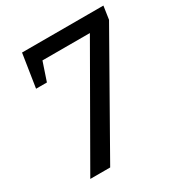

<svg xmlns="http://www.w3.org/2000/svg" viewBox="-165 -818 882 936"><g transform="rotate(-30 275.5 -350.0)"><path d="M540 -626 185 0H73L427 -617H160L125 -513H64L93 -700H551Z"/></g></svg>

Font: Bitter Medium
Style: Italic
Weight: 500
Italic angle: -9°
Designer: Sol Matas, and Bitter project Authors
Foundry: Sol Matas
Version: Version 2.001